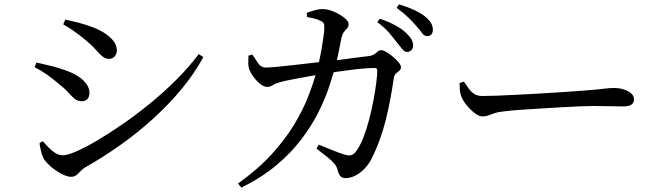

<svg xmlns="http://www.w3.org/2000/svg" viewBox="-20 -810 3040 884"><path d="M307 4Q290 4 265.5 -8.5Q241 -21 219 -39Q197 -57 184 -75Q175 -89 169 -113.5Q163 -138 162 -151L177 -160Q190 -145 204.5 -130Q219 -115 235.5 -105Q252 -95 269 -95Q290 -95 331.5 -113Q373 -131 428 -163.5Q483 -196 546 -239.5Q609 -283 672.5 -335Q736 -387 793 -444Q850 -501 895 -561L916 -547Q875 -471 816 -400Q757 -329 685 -263.5Q613 -198 533 -141.5Q453 -85 370 -38Q359 -31 350 -21Q341 -11 331.5 -3.5Q322 4 307 4ZM356 -344Q338 -344 324 -355Q310 -366 294.5 -384Q279 -402 253 -422Q223 -448 195.5 -467Q168 -486 139 -501L148 -522Q184 -514 215 -506.5Q246 -499 282 -486Q314 -475 339 -459Q364 -443 378 -423.5Q392 -404 392 -381Q392 -373 388.5 -364Q385 -355 377 -349.5Q369 -344 356 -344ZM482 -539Q466 -539 451.5 -550.5Q437 -562 420.5 -581.5Q404 -601 377 -623Q350 -646 321.5 -666Q293 -686 271 -698L281 -720Q308 -714 341.5 -705.5Q375 -697 411 -683Q446 -669 469 -652.5Q492 -636 505 -617.5Q518 -599 518 -578Q518 -563 508.5 -551Q499 -539 482 -539Z M1572 10Q1556 10 1548 2Q1540 -6 1535 -25Q1531 -43 1519 -57Q1507 -71 1487 -87Q1467 -103 1437 -126L1448 -144Q1472 -134 1495.5 -124.5Q1519 -115 1537.5 -108Q1556 -101 1567 -98Q1586 -93 1596.5 -95.5Q1607 -98 1617 -110Q1636 -134 1651.5 -173Q1667 -212 1679 -257.5Q1691 -303 1699.5 -348Q1708 -393 1712.5 -429.5Q1717 -466 1717 -485Q1717 -497 1706 -497Q1684 -497 1653.5 -494.5Q1623 -492 1590 -487.5Q1557 -483 1527 -479Q1521 -478 1516 -477Q1506 -442 1490 -395Q1472 -344 1442 -285.5Q1412 -227 1365.5 -166Q1319 -105 1251.5 -48.5Q1184 8 1091 54L1076 35Q1168 -31 1230.5 -99.5Q1293 -168 1333.5 -235Q1374 -302 1399 -365Q1419 -417 1433 -464Q1427 -463 1422 -462Q1393 -457 1363.5 -451.5Q1334 -446 1309 -441Q1284 -436 1271 -432Q1248 -426 1236.5 -418Q1225 -410 1209 -410Q1195 -410 1178 -423.5Q1161 -437 1147.5 -455.5Q1134 -474 1129 -487Q1123 -503 1123 -520Q1123 -537 1124 -554L1142 -559Q1155 -538 1168.5 -518.5Q1182 -499 1204 -499Q1218 -499 1251 -502Q1284 -505 1329 -510Q1374 -515 1424 -521Q1436 -522 1449 -524Q1449 -527 1450 -531Q1456 -558 1461 -587.5Q1466 -617 1469.5 -642Q1473 -667 1473 -680Q1474 -695 1470.5 -702Q1467 -709 1456 -714Q1443 -721 1425 -725Q1407 -729 1393 -732V-751Q1409 -757 1430.5 -763Q1452 -769 1468 -768Q1485 -768 1505 -761Q1525 -754 1543 -743.5Q1561 -733 1573 -721.5Q1585 -710 1585 -699Q1585 -687 1578.5 -680Q1572 -673 1564.5 -664Q1557 -655 1552 -635Q1549 -618 1543.5 -592Q1538 -566 1532 -537Q1531 -535 1531 -533Q1575 -538 1614 -544Q1655 -549 1680 -552Q1694 -554 1703 -560Q1712 -566 1719 -572.5Q1726 -579 1735 -579Q1744 -579 1759 -570.5Q1774 -562 1789 -549Q1804 -536 1815 -523Q1826 -510 1826 -501Q1826 -490 1819 -484.5Q1812 -479 1803.5 -472Q1795 -465 1793 -449Q1786 -402 1777 -353.5Q1768 -305 1756 -257Q1744 -209 1727 -163Q1710 -117 1689 -76Q1676 -51 1656.5 -31.5Q1637 -12 1615 -1Q1593 10 1572 10ZM1854 -571Q1842 -571 1832 -584Q1822 -597 1807 -615Q1792 -635 1771.5 -659Q1751 -683 1717 -708L1729 -724Q1769 -710 1799 -694Q1829 -678 1849 -659Q1867 -642 1874.5 -628.5Q1882 -615 1882 -600Q1882 -587 1874 -579Q1866 -571 1854 -571ZM1946 -644Q1933 -644 1923 -658Q1913 -672 1897 -690Q1881 -709 1861 -728.5Q1841 -748 1806 -774L1817 -790Q1857 -778 1887 -764Q1917 -750 1936 -735Q1956 -719 1964.5 -704Q1973 -689 1973 -673Q1973 -659 1966 -651.5Q1959 -644 1946 -644Z M2201 -274Q2186 -274 2166 -289Q2146 -304 2128.5 -325.5Q2111 -347 2104 -366Q2098 -381 2097 -396.5Q2096 -412 2096 -428L2116 -434Q2128 -416 2139 -401Q2150 -386 2164.5 -377Q2179 -368 2201 -368Q2225 -368 2266 -369.5Q2307 -371 2356.5 -373.5Q2406 -376 2458 -379Q2510 -382 2556 -385Q2602 -388 2635.5 -390.5Q2669 -393 2682 -394Q2732 -398 2760 -401.5Q2788 -405 2807 -405Q2830 -405 2851 -398.5Q2872 -392 2885.5 -380.5Q2899 -369 2899 -352Q2899 -337 2887.5 -328.5Q2876 -320 2848 -320Q2821 -320 2791 -321Q2761 -322 2713 -322Q2693 -322 2653 -320.5Q2613 -319 2563 -316L2463 -310Q2413 -307 2371 -304Q2329 -301 2307 -298Q2276 -295 2259 -289.5Q2242 -284 2229.5 -279Q2217 -274 2201 -274Z"/></svg>

Font: Noto Serif HK ExtraLight Medium
Style: Regular
Weight: 500
Version: Version 2.002-H1;hotconv 1.1.0;makeotfexe 2.6.0